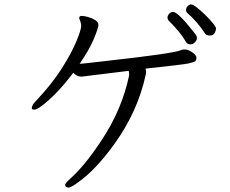

<svg xmlns="http://www.w3.org/2000/svg" viewBox="-20 -803 1040 870"><path d="M291 47Q275 47 275 34Q275 28 298 7Q363 -51 438 -164Q532 -304 565 -461V-468Q565 -476 563 -482L352 -456Q349 -456 346 -456Q329 -456 312 -473Q243 -382 178 -330Q147 -306 135.5 -306Q124 -306 124 -313Q124 -327 144 -347Q215 -422 260 -493Q305 -564 326.5 -616.5Q348 -669 348 -687Q346 -704 342.5 -710.5Q339 -717 339 -722Q339 -731 350 -731Q361 -731 379 -726Q397 -721 411.5 -712Q426 -703 426 -690Q426 -677 405.5 -627.5Q385 -578 341 -514Q349 -514 379.5 -517.5Q410 -521 454 -526Q770 -561 801 -576Q806 -579 819 -579Q832 -579 851 -566Q870 -553 870 -542Q870 -531 865 -526Q860 -521 834 -515.5Q808 -510 639 -492Q642 -486 642 -478.5Q642 -471 640 -463Q604 -298 500 -153Q416 -35 334 23Q301 47 291 47ZM764 -749Q786 -749 856 -660Q869 -644 870.5 -640Q872 -636 872 -628Q872 -620 863 -611Q854 -602 841.5 -602Q829 -602 822 -614Q800 -654 745 -709Q739 -715 739 -723.5Q739 -732 746.5 -740.5Q754 -749 764 -749ZM910 -650Q874 -705 830 -743Q823 -749 823 -758.5Q823 -768 830.5 -775.5Q838 -783 846 -783Q854 -783 872 -769Q890 -755 910 -735.5Q930 -716 944.5 -698Q959 -680 959 -673Q959 -666 953 -654Q947 -642 931 -642Q915 -642 910 -650Z"/></svg>

Font: ToneOZ-Pinyin-WenKai-Regular
Style: Regular
Weight: 400
Designer: Fontworks Inc.
Foundry: ToneOZ
Version: Version 0.240331